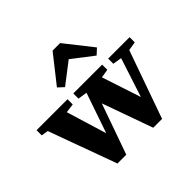

<svg xmlns="http://www.w3.org/2000/svg" viewBox="-186 -952 1153 1153"><g transform="rotate(-45 391.0 -375.5)"><path d="M601 -439V-483H783V-439L727 -430L574 2H499L384 -320L270 2H195L37 -432L-7 -439V-483H256V-439L198 -431L276 -174L364 -430L305 -439V-483H550V-439L495 -430L577 -181L658 -430ZM565 -545 431 -648 297 -545 261 -578 399 -753H463L601 -578Z"/></g></svg>

Font: Source Serif Pro
Style: Bold
Weight: 700
Designer: Frank Grießhammer
Foundry: Adobe Systems Incorporated
Version: Version 3.001;hotconv 1.0.111;makeotfexe 2.5.65597